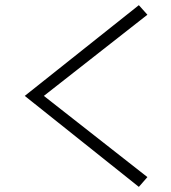

<svg xmlns="http://www.w3.org/2000/svg" viewBox="-20 -732 665 746"><path d="M519.5 -711.9 76.2 -359.4 519.5 -5.9 552.7 -43.9 150.4 -359.4 552.7 -674.8Z"/></svg>

Font: Batang
Style: Regular
Weight: 400
Version: Version 2.21